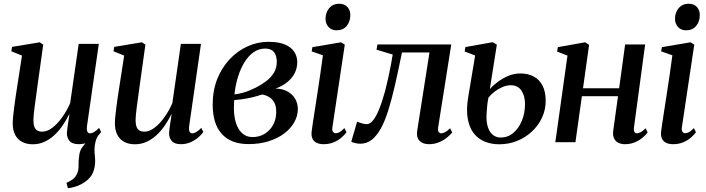

<svg xmlns="http://www.w3.org/2000/svg" viewBox="-20 -760 3774 1026"><path d="M343 246 335 217Q357 207.5 370.2 196.8Q383.5 186 391 169.5Q400.5 151 399.8 125Q399 99 403 73.5Q405.5 44.5 421.5 24.5Q437.5 4.5 449 -10.5L512.5 -46.5Q496.5 -26.5 490.5 -3.5Q484.5 19.5 485 42Q485 55.5 486.8 71.8Q488.5 88 488.5 103Q488 135 476.8 162Q465.5 189 438.5 209Q420 223 397.2 232.2Q374.5 241.5 343 246ZM155 11Q122.5 11 98.5 -1.5Q74.5 -14 61.2 -39Q48 -64 48 -100.5Q48 -115 50.2 -138.5Q52.5 -162 56 -188.5Q59.5 -215 63 -239.2Q66.5 -263.5 69 -279L97.5 -463L40.5 -486L44.5 -509.5L192.5 -534L211 -521.5L177.5 -281.5Q175.5 -263 172 -239.8Q168.5 -216.5 165.5 -193.2Q162.5 -170 160.5 -150.2Q158.5 -130.5 158.5 -119.5Q158.5 -97 163.5 -83Q168.5 -69 179 -62.8Q189.5 -56.5 206 -56.5Q232 -56.5 259.5 -77.2Q287 -98 312 -132.8Q337 -167.5 355 -209L400.5 -525.5H508L444.5 -84Q442.5 -66.5 446.8 -57Q451 -47.5 461 -47.5Q470.5 -47.5 482.8 -54.5Q495 -61.5 509.5 -76.5L520.5 -54.5Q512 -41.5 494.2 -26.2Q476.5 -11 452.8 -0.2Q429 10.5 401 10.5Q366 10.5 351.5 -7Q337 -24.5 337.5 -49Q337.5 -52.5 338.8 -64Q340 -75.5 342.2 -90.8Q344.5 -106 346.8 -121.5Q349 -137 351 -148.5L349.5 -149Q334 -117.5 314 -88.5Q294 -59.5 269.8 -37.2Q245.5 -15 216.8 -2Q188 11 155 11Z M701 11Q668.5 11 644.5 -1.5Q620.5 -14 607.2 -39Q594 -64 594 -100.5Q594 -115 596.2 -138.5Q598.5 -162 602 -188.5Q605.5 -215 609 -239.2Q612.5 -263.5 615 -279L643.5 -463L586.5 -486L590.5 -509.5L738.5 -534L757 -521.5L723.5 -281.5Q721.5 -263 718 -239.8Q714.5 -216.5 711.5 -193.2Q708.5 -170 706.5 -150.2Q704.5 -130.5 704.5 -119.5Q704.5 -97 709.5 -83Q714.5 -69 725 -62.8Q735.5 -56.5 752 -56.5Q778 -56.5 805.5 -77.2Q833 -98 858 -132.8Q883 -167.5 901 -209L946.5 -525.5H1054L990.5 -84Q988.5 -66.5 992.8 -57Q997 -47.5 1007 -47.5Q1016.5 -47.5 1028.8 -54.5Q1041 -61.5 1055.5 -76.5L1066.5 -54.5Q1058 -41.5 1040.2 -26.2Q1022.5 -11 998.8 -0.2Q975 10.5 947 10.5Q912 10.5 897.5 -7Q883 -24.5 883.5 -49Q883.5 -52.5 884.8 -64Q886 -75.5 888.2 -90.8Q890.5 -106 892.8 -121.5Q895 -137 897 -148.5L895.5 -149Q880 -117.5 860 -88.5Q840 -59.5 815.8 -37.2Q791.5 -15 762.8 -2Q734 11 701 11Z M1308.5 10Q1260 10 1224 -4.2Q1188 -18.5 1164 -45.8Q1140 -73 1128.2 -112.2Q1116.5 -151.5 1116.5 -201Q1116.5 -276.5 1141 -338Q1165.5 -399.5 1207.8 -444Q1250 -488.5 1303.2 -512.5Q1356.5 -536.5 1414.5 -536.5Q1470.5 -536.5 1504.2 -521.5Q1538 -506.5 1553.2 -482Q1568.5 -457.5 1568.5 -428.5Q1568.5 -396.5 1554.8 -369.2Q1541 -342 1515 -321Q1489 -300 1452.5 -286.5Q1488.5 -286.5 1515.2 -272Q1542 -257.5 1556.8 -232.8Q1571.5 -208 1571.5 -177.5Q1571.5 -140 1552.2 -106.2Q1533 -72.5 1498 -46.2Q1463 -20 1414.8 -5Q1366.5 10 1308.5 10ZM1330 -27.5Q1365.5 -27.5 1394 -44.8Q1422.5 -62 1439.2 -92.2Q1456 -122.5 1456 -161Q1456.5 -189 1447.5 -208.2Q1438.5 -227.5 1421.8 -239Q1405 -250.5 1381 -255Q1372 -252.5 1359.2 -248.5Q1346.5 -244.5 1331 -240.5Q1315.5 -236.5 1297 -233.5Q1283 -231 1266.8 -228.8Q1250.5 -226.5 1231.5 -225Q1231 -215.5 1230.5 -205.2Q1230 -195 1230 -181.5Q1230 -137.5 1241 -102.8Q1252 -68 1274.2 -47.8Q1296.5 -27.5 1330 -27.5ZM1233 -255.5Q1256.5 -258.5 1276.5 -264Q1296.5 -269.5 1314 -276.8Q1331.5 -284 1346.5 -291.5Q1378 -307.5 1403.5 -327Q1429 -346.5 1444 -371.8Q1459 -397 1459 -429Q1459 -464.5 1443.5 -482.5Q1428 -500.5 1397 -500.5Q1363 -500.5 1335 -480.8Q1307 -461 1286 -426.8Q1265 -392.5 1251.5 -348.5Q1238 -304.5 1233 -255.5Z M1709 10.5Q1689 10.5 1673.5 3.8Q1658 -3 1650.2 -18.2Q1642.5 -33.5 1645.5 -58.5Q1647 -71 1651.5 -101.5Q1656 -132 1662.8 -174.8Q1669.5 -217.5 1677 -266.8Q1684.5 -316 1692 -367Q1699.5 -418 1705.5 -464.5L1645.5 -485.5L1649.5 -508L1802.5 -534L1822.5 -521.5L1756.5 -81.5Q1753.5 -63 1759.5 -55.5Q1765.5 -48 1773.5 -48Q1784 -48 1794.5 -53.8Q1805 -59.5 1820.5 -75.5L1831.5 -53Q1822.5 -40.5 1805.5 -25.5Q1788.5 -10.5 1764.2 0Q1740 10.5 1709 10.5ZM1778.5 -598Q1751.5 -598 1735.5 -616Q1719.5 -634 1719.5 -659.5Q1720 -694.5 1739.8 -717.2Q1759.5 -740 1792 -740Q1821.5 -740 1837 -722Q1852.5 -704 1852 -679.5Q1852 -644.5 1832.5 -621.2Q1813 -598 1778.5 -598Z M2321.5 -80.5Q2318.5 -61.5 2324.2 -54.5Q2330 -47.5 2337 -47.5Q2346 -47.5 2358 -53.5Q2370 -59.5 2385 -74.5L2396.5 -52.5Q2386.5 -39.5 2368.5 -24.8Q2350.5 -10 2326 0.2Q2301.5 10.5 2272 10.5Q2239.5 10.5 2221.8 -7.8Q2204 -26 2209.5 -62L2275 -479.5H2128Q2108.5 -383.5 2090.8 -305.8Q2073 -228 2054.5 -169.2Q2036 -110.5 2014.5 -72.5Q1992 -32.5 1965.5 -12.2Q1939 8 1904.5 8Q1891 8 1875.8 4Q1860.5 0 1857 -3L1888.5 -110Q1892 -108 1900.8 -105Q1909.5 -102 1919.8 -99.2Q1930 -96.5 1939 -96.5Q1956 -96.5 1970.8 -113.8Q1985.5 -131 1998 -158Q2010.5 -185 2020.5 -215.8Q2030.5 -246.5 2038 -273.5Q2047.5 -310.5 2055.5 -347.5Q2063.5 -384.5 2069.5 -416.2Q2075.5 -448 2078.5 -468.5L1992 -494.5L1997 -522.5H2391.5Z M2648 11Q2605 11 2569.8 -3.5Q2534.5 -18 2511.2 -48.2Q2488 -78.5 2479.5 -125.8Q2471 -173 2481.5 -238L2519 -463.5L2463 -485L2467 -508.5L2612.5 -534.5L2635 -521.5L2597.5 -283.5Q2612.5 -301.5 2637.8 -320.8Q2663 -340 2694.5 -353.8Q2726 -367.5 2760.5 -367.5Q2801.5 -367.5 2832 -351.2Q2862.5 -335 2879.2 -302.5Q2896 -270 2896 -221.5Q2896 -173.5 2876.5 -131.5Q2857 -89.5 2822.8 -57.5Q2788.5 -25.5 2743.8 -7.2Q2699 11 2648 11ZM2656 -25Q2693.5 -25 2722.8 -49.5Q2752 -74 2768.8 -114.8Q2785.5 -155.5 2785.5 -203.5Q2785.5 -248 2766.2 -276.2Q2747 -304.5 2708.5 -304.5Q2688 -304.5 2665.5 -295Q2643 -285.5 2623.2 -270.5Q2603.5 -255.5 2590 -238Q2586 -218.5 2583.5 -196Q2581 -173.5 2580 -150.5Q2578 -108.5 2587.2 -80.5Q2596.5 -52.5 2614.2 -38.8Q2632 -25 2656 -25Z M3368 -80.5Q3365.5 -62 3370.5 -54.8Q3375.5 -47.5 3383 -47.5Q3392 -47.5 3403.5 -53.5Q3415 -59.5 3430 -74.5L3441 -52.5Q3432.5 -40.5 3415.5 -25.8Q3398.5 -11 3374 -0.2Q3349.5 10.5 3318.5 10.5Q3300 10.5 3284.8 3.2Q3269.5 -4 3261.5 -20.2Q3253.5 -36.5 3257 -62.5L3282.5 -246H3089.5L3055 0H2947.5L3012.5 -463L2957 -484.5L2961 -508L3107 -534L3128 -520.5L3095.5 -288.5H3288.5L3320.5 -522.5H3427.5Z M3576.5 10.5Q3556.5 10.5 3541 3.8Q3525.5 -3 3517.8 -18.2Q3510 -33.5 3513 -58.5Q3514.5 -71 3519 -101.5Q3523.5 -132 3530.2 -174.8Q3537 -217.5 3544.5 -266.8Q3552 -316 3559.5 -367Q3567 -418 3573 -464.5L3513 -485.5L3517 -508L3670 -534L3690 -521.5L3624 -81.5Q3621 -63 3627 -55.5Q3633 -48 3641 -48Q3651.5 -48 3662 -53.8Q3672.5 -59.5 3688 -75.5L3699 -53Q3690 -40.5 3673 -25.5Q3656 -10.5 3631.8 0Q3607.5 10.5 3576.5 10.5ZM3646 -598Q3619 -598 3603 -616Q3587 -634 3587 -659.5Q3587.5 -694.5 3607.2 -717.2Q3627 -740 3659.5 -740Q3689 -740 3704.5 -722Q3720 -704 3719.5 -679.5Q3719.5 -644.5 3700 -621.2Q3680.5 -598 3646 -598Z"/></svg>

Font: Merriweather 96pt Medium
Style: Italic
Weight: 500
Italic angle: -7.8°
Version: Version 2.101